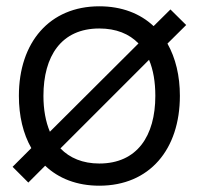

<svg xmlns="http://www.w3.org/2000/svg" viewBox="-20 -575 632 610"><path d="M70 5 123.5 -48.5C166 -8 224.5 15 295.5 15C455.5 15 551.5 -100.5 551.5 -270.5C551.5 -334 538 -390.5 512 -436.5L571.5 -495.5L521.5 -545L468 -492C425.5 -532 367 -555 295.5 -555C137.5 -555 40 -440.5 40 -270.5C40 -206.5 53.5 -150 79.5 -104.5L20 -45ZM118 -270.5C118 -396.5 174.5 -484.5 295.5 -484.5C349 -484.5 390.5 -467.5 420 -437L138.5 -156.5C125 -188.5 118 -227 118 -270.5ZM172 -103.5 453.5 -385C467 -353 473.5 -314.5 473.5 -270.5C473.5 -143 415.5 -55.5 295.5 -55.5C243 -55.5 201.5 -73 172 -103.5Z"/></svg>

Font: Eudonet
Style: Regular
Weight: 400
Designer: Mikhail Sharanda
Foundry: Mikhail Sharanda
Version: Version 4.503;Glyphs 3.1.2 (3151)